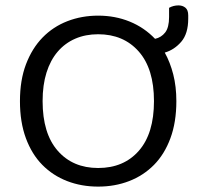

<svg xmlns="http://www.w3.org/2000/svg" viewBox="-20 -679 736 712"><path d="M634 -304Q634 -226 612 -166.5Q590 -107 551 -67.5Q512 -28 459 -7.5Q406 13 344 13Q282 13 229 -7.5Q176 -28 137 -67.5Q98 -107 76 -166.5Q54 -226 54 -304Q54 -382 76.5 -441Q99 -500 138 -540Q177 -580 230 -600.5Q283 -621 344 -621Q407 -621 461 -599Q515 -577 555 -535Q578 -540 592.5 -558.5Q607 -577 607 -616V-650Q623 -659 642 -659Q657 -659 667.5 -650.5Q678 -642 678 -622V-610Q678 -554 652 -524Q626 -494 591 -484Q611 -448 622.5 -403Q634 -358 634 -304ZM551 -304Q551 -424 494.5 -488Q438 -552 344 -552Q297 -552 259 -535.5Q221 -519 194 -487.5Q167 -456 152.5 -410Q138 -364 138 -304Q138 -184 194 -120Q250 -56 344 -56Q439 -56 495 -120Q551 -184 551 -304Z"/></svg>

Font: Baloo Da 2
Style: Regular
Weight: 400
Designer: Noopur Datye, Sulekha Rajkumar and Ek Type
Foundry: Ek Type
Version: Version 1.640;hotconv 1.0.111;makeotfexe 2.5.65597; ttfautoh